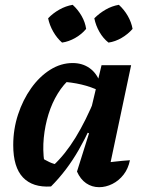

<svg xmlns="http://www.w3.org/2000/svg" viewBox="-20 -770 596 798"><path d="M192 5Q116 10 75.5 -32.5Q35 -75 35 -167Q35 -233 55 -294Q75 -355 109.5 -403.5Q144 -452 188.5 -480Q233 -508 282 -508Q322 -508 351.5 -487.5Q381 -467 395 -429L394 -392Q325 -426 229 -431L274 -445Q244 -420 220 -381Q196 -342 181.5 -295Q167 -248 162 -197.5Q157 -147 164 -97L150 -116Q167 -105 185 -96.5Q203 -88 223 -85L201 -82Q250 -127 293.5 -197.5Q337 -268 377 -366L399 -344Q357 -234 307.5 -147.5Q258 -61 192 5ZM426 -31 402 -92Q430 -95 459.5 -98.5Q489 -102 520 -104Q513 -69 493.5 -44Q474 -19 447 -5.5Q420 8 392 8Q362 8 338 -8.5Q314 -25 300 -57L350 -216L336 -222L402 -499H525ZM282 -750Q304 -730 319 -704Q334 -678 338 -650Q320 -628 293 -612.5Q266 -597 238 -593Q217 -611 201.5 -638Q186 -665 180 -694Q200 -715 226.5 -730Q253 -745 282 -750ZM474 -750Q496 -730 511 -704Q526 -678 531 -650Q512 -628 485.5 -612.5Q459 -597 431 -593Q409 -610 393.5 -637Q378 -664 372 -694Q393 -715 419 -730Q445 -745 474 -750Z"/></svg>

Font: Piazzolla Thin ExtraBold
Style: Italic
Weight: 800
Italic angle: -11.3°
Version: Version 2.005